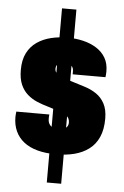

<svg xmlns="http://www.w3.org/2000/svg" viewBox="-57 -797 585 904"><g transform="rotate(5 236.0 -344.5)"><path d="M199 67V-756H267V67ZM232 -69Q181 -69 142.5 -79.5Q104 -90 78 -110.5Q52 -131 38.5 -160.5Q25 -190 25 -227Q25 -231 25.5 -238Q26 -245 27 -253H183Q182 -245 182 -240.5Q182 -236 182 -232Q182 -218 188 -208Q194 -198 205 -193Q216 -188 232 -188Q243 -188 253.5 -191Q264 -194 271 -202Q278 -210 278 -223Q278 -244 263 -255Q248 -266 223.5 -273.5Q199 -281 171 -290Q146 -297 121 -307.5Q96 -318 75.5 -336Q55 -354 43 -381.5Q31 -409 31 -451Q31 -498 47.5 -530.5Q64 -563 93 -583Q122 -603 159 -612Q196 -621 237 -621Q276 -621 311.5 -612.5Q347 -604 374.5 -586.5Q402 -569 417.5 -542.5Q433 -516 433 -479Q433 -473 432.5 -465Q432 -457 431 -451H276V-465Q276 -478 270.5 -486Q265 -494 255.5 -498Q246 -502 234 -502Q228 -502 221 -500.5Q214 -499 207.5 -495.5Q201 -492 197 -486Q193 -480 193 -470Q193 -455 205.5 -445Q218 -435 239 -428.5Q260 -422 285 -414Q311 -406 339.5 -397Q368 -388 392.5 -371.5Q417 -355 432 -327Q447 -299 447 -256Q447 -205 431 -169Q415 -133 385.5 -111Q356 -89 317 -79Q278 -69 232 -69Z"/></g></svg>

Font: Archivo Condensed Black
Style: Regular
Weight: 900
Width: 3
Designer: Hector Gatti
Foundry: Omnibus-Type
Version: Version 2.001